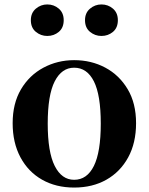

<svg xmlns="http://www.w3.org/2000/svg" viewBox="-20 -828 670 865"><path d="M314 17Q232 17 169.5 -18.5Q107 -54 72 -119.5Q37 -185 37 -273Q37 -362 74.5 -425.5Q112 -489 175.5 -523Q239 -557 314 -557Q391 -557 454 -523.5Q517 -490 555 -426.5Q593 -363 593 -273Q593 -184 557.5 -119Q522 -54 459.5 -18.5Q397 17 314 17ZM314 -18Q372 -18 403 -80.5Q434 -143 434 -271Q434 -400 403 -461.5Q372 -523 314 -523Q258 -523 226.5 -461.5Q195 -400 195 -271Q195 -143 226.5 -80.5Q258 -18 314 -18ZM193 -666Q164 -666 141.5 -684.5Q119 -703 119 -737Q119 -770 141.5 -789Q164 -808 193 -808Q223 -808 245 -789Q267 -770 267 -737Q267 -703 245 -684.5Q223 -666 193 -666ZM437 -666Q408 -666 385.5 -684.5Q363 -703 363 -737Q363 -770 385.5 -789Q408 -808 437 -808Q467 -808 489 -789Q511 -770 511 -737Q511 -703 489 -684.5Q467 -666 437 -666Z"/></svg>

Font: Noto Serif KR ExtraLight ExtraBold
Style: Regular
Weight: 800
Version: Version 2.003-H1;hotconv 1.1.1;makeotfexe 2.6.0